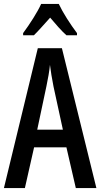

<svg xmlns="http://www.w3.org/2000/svg" viewBox="-20 -960 512 980"><path d="M280 -940H190C172 -899 132 -837 98 -791V-780H153C176 -802 205 -836 236 -870C265 -836 292 -804 319 -780H373V-791C339 -836 301 -895 280 -940ZM367 0H472L296 -714H173L0 0H107L154 -208H319ZM253 -519 301 -298H170L217 -520C225 -558 232 -597 235 -629C239 -597 245 -559 253 -519Z"/></svg>

Font: Noto Sans Myanmar UI ExtraCondensed Medium
Style: Regular
Weight: 500
Width: 2
Designer: Monotype Design Team
Foundry: Monotype Imaging Inc.
Version: Version 2.103